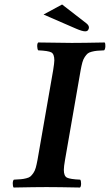

<svg xmlns="http://www.w3.org/2000/svg" viewBox="-20 -837 492 859"><path d="M271 -122.1Q265.6 -91.3 265.6 -77.1Q265.6 -49.3 279.8 -42.2Q293.9 -35.2 338.9 -33.2Q342.8 -28.3 342.8 -15.4Q342.8 -2.4 337.9 2Q238.3 0 188 0Q138.7 0 41 2Q37.1 -2.9 37.1 -15.9Q37.1 -28.8 42 -33.2Q63 -34.2 73.7 -35.2Q84.5 -36.1 97.4 -39.3Q110.4 -42.5 116.2 -47.6Q122.1 -52.7 129.2 -62.7Q136.2 -72.8 140.1 -86.9Q144 -101.1 147.9 -122.1L217.8 -522.9Q223.1 -556.2 223.1 -566.9Q223.1 -595.7 209.2 -602.8Q195.3 -609.9 150.9 -611.8Q147 -616.7 146.5 -629.4Q146 -642.1 150.9 -647Q250.5 -645 300.8 -645Q350.6 -645 448.2 -647Q452.1 -642.6 451.4 -629.4Q450.7 -616.2 445.8 -611.8Q424.8 -610.8 414.1 -609.9Q403.3 -608.9 390.6 -605.7Q377.9 -602.5 372.1 -597.4Q366.2 -592.3 359.4 -582.3Q352.5 -572.3 348.6 -558.1Q344.7 -543.9 340.8 -522.9ZM257.8 -816.9 366.2 -732.9Q377.9 -723.6 377.9 -713.9Q377.9 -708 374 -702.4Q370.1 -696.8 360.8 -696.8Q348.1 -696.8 319.8 -709L174.8 -772Z"/></svg>

Font: Linux Libertine G
Style: Semibold Italic
Weight: 600
Italic angle: -11.5°
Designer: Philipp H. Poll
Foundry: Philipp H. Poll
Version: Version 5.1.1